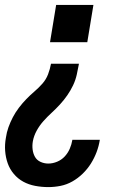

<svg xmlns="http://www.w3.org/2000/svg" viewBox="-25 -540 545 783"><path d="M179 -368 204 -520H356L331 -368ZM172 223Q145 223 118.5 218Q92 213 70 201Q48 189 31.5 169.5Q15 150 6.5 126Q-2 102 -4 75.5Q-6 49 -1 22Q2 0 9.5 -21Q17 -42 27.5 -62Q38 -82 52 -100.5Q66 -119 82 -135.5Q98 -152 115.5 -167Q133 -182 148 -199Q163 -216 171 -237Q179 -258 183 -280H297Q293 -258 288 -235.5Q283 -213 273 -192Q263 -171 249.5 -151.5Q236 -132 219.5 -114Q203 -96 185.5 -80Q168 -64 152 -46Q136 -28 124.5 -7Q113 14 109 36Q106 53 108 69.5Q110 86 117.5 99.5Q125 113 140 120Q155 127 172 127Q190 127 208 119.5Q226 112 239 98Q252 84 259.5 66.5Q267 49 270 31Q270 31 270 30.5Q270 30 270 30H382Q382 30 382 30.5Q382 31 382 31Q378 56 369 80Q360 104 346 126.5Q332 149 312.5 168Q293 187 270 200Q247 213 222 218Q197 223 172 223Z"/></svg>

Font: Iosevka SS04
Style: Bold Italic
Weight: 700
Italic angle: -9°
Monospace: yes
Designer: Belleve Invis
Foundry: Belleve Invis
Version: Version 19.0.0; ttfautohint (v1.8.4)